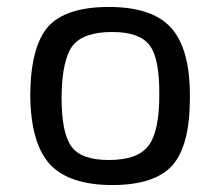

<svg xmlns="http://www.w3.org/2000/svg" viewBox="-20 -519 604 552"><path d="M471 -440Q527 -379 526 -239Q526 -101 476 -44Q425 13 303 13Q180 13 124 -46Q68 -107 67 -246Q68 -384 118 -442Q169 -499 293 -499Q417 -499 471 -440ZM190 -389Q158 -349 157 -239Q157 -135 186 -97Q214 -59 293 -59Q375 -59 406 -99Q438 -139 438 -246Q439 -351 410 -389Q381 -427 303 -427Q221 -427 190 -389Z"/></svg>

Font: Taylor Sans
Style: Regular
Weight: 400
Italic angle: -8°
Designer: Natanael Gama
Version: Version 1.001 September 8, 2015